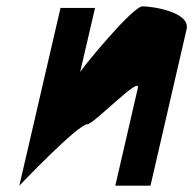

<svg xmlns="http://www.w3.org/2000/svg" viewBox="-20 -586 610 606"><path d="M41 0C41 0 226 -194 256 -194C276 -194 425 -350 415 -308L344 0H455L569 -494C581 -548 461 -566 430 -566C399 -566 244 -377 233 -359L280 -561H171Z"/></svg>

Font: Crazy Punk
Style: Obl
Weight: 400
Version: Version 1